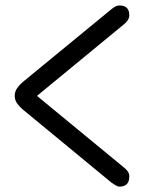

<svg xmlns="http://www.w3.org/2000/svg" viewBox="-20 -733 540 707"><path d="M419.9 -45.9Q413.1 -45.9 405.3 -50.8Q397.5 -55.7 391.6 -59.6L63.5 -330.1Q52.7 -338.9 43.5 -351.6Q34.2 -364.3 34.2 -379.9Q34.2 -395.5 43 -408.2Q51.8 -420.9 63.5 -430.7L391.6 -700.2Q397.5 -705.1 404.8 -709Q412.1 -712.9 419.9 -712.9Q456.1 -712.9 456.1 -676.8Q456.1 -667 450.2 -658.2Q444.3 -649.4 436.5 -643.6L116.2 -379.9L436.5 -116.2Q444.3 -110.4 450.2 -102.1Q456.1 -93.8 456.1 -83Q456.1 -45.9 419.9 -45.9Z"/></svg>

Font: Kosugi Maru
Style: Regular
Weight: 400
Designer: MOTOYA
Version: Version 4.002